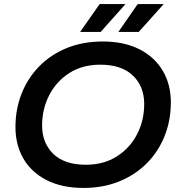

<svg xmlns="http://www.w3.org/2000/svg" viewBox="-20 -914 882 944"><path d="M391 10Q285 10 210 -28Q135 -66 95.5 -133.5Q56 -201 56 -289Q56 -378 86.5 -454.5Q117 -531 173.5 -588.5Q230 -646 309 -678Q388 -710 485 -710Q590 -710 665 -672Q740 -634 780 -566.5Q820 -499 820 -411Q820 -322 789.5 -245.5Q759 -169 702 -111.5Q645 -54 566 -22Q487 10 391 10ZM402 -104Q490 -104 554.5 -145Q619 -186 654 -254Q689 -322 689 -403Q689 -489 633.5 -542.5Q578 -596 473 -596Q385 -596 321 -555Q257 -514 222 -446Q187 -378 187 -297Q187 -211 242 -157.5Q297 -104 402 -104ZM374 -757 470 -894H597L475 -757ZM562 -757 657 -894H785L662 -757Z"/></svg>

Font: Montserrat SemiBold
Style: Italic
Weight: 600
Italic angle: -11.3°
Designer: Julieta Ulanovsky
Foundry: Julieta Ulanovsky
Version: Version 9.000; ttfautohint (v1.8.4.7-5d5b)